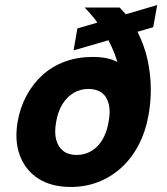

<svg xmlns="http://www.w3.org/2000/svg" viewBox="-20 -730 661 762"><path d="M261 12Q184 12 132.5 -21Q81 -54 59 -112.5Q37 -171 50 -247Q60 -304 85.5 -351Q111 -398 149 -432.5Q187 -467 237.5 -485.5Q288 -504 347 -504Q379 -504 403 -499Q427 -494 446 -484Q437 -514 423.5 -543.5Q410 -573 393 -601Q376 -629 356.5 -654Q337 -679 316 -700H455Q501 -653 527.5 -600Q554 -547 566 -491Q578 -435 578.5 -380.5Q579 -326 570 -276Q558 -208 530 -154.5Q502 -101 461 -64Q420 -27 369.5 -7.5Q319 12 261 12ZM284 -115Q307 -115 328 -123.5Q349 -132 366 -149Q383 -166 394.5 -191Q406 -216 411 -247Q419 -288 411.5 -317.5Q404 -347 383.5 -362Q363 -377 331 -377Q299 -377 272.5 -361.5Q246 -346 228 -317Q210 -288 203 -247Q195 -205 203 -175.5Q211 -146 231.5 -130.5Q252 -115 284 -115ZM272 -530 287 -617 604 -710 588 -622Z"/></svg>

Font: DM Sans 9pt Black
Style: Italic
Weight: 900
Italic angle: -10°
Version: Version 4.004;gftools[0.9.30]